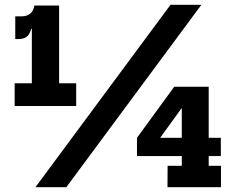

<svg xmlns="http://www.w3.org/2000/svg" viewBox="-20 -779 973 799"><path d="M136.5 -756H226V-432.5H297V-338H41V-432.5H112.5V-717ZM43.5 -711H70Q93 -711 106.5 -723Q120 -735 123 -756H143.5L126.5 -658.5H109.5Q103.5 -635 90.8 -625.8Q78 -616.5 57 -616.5H43.5ZM127.5 0 689.5 -759H818L256 0ZM848.5 -418V-89H899.5V0H677L677.5 -89H736.5V-371L705 -418ZM899 -205.5V-129.5H550V-205.5ZM705 -418 782.5 -393.5 623 -173 550 -205.5Z"/></svg>

Font: Hepta Slab ExtraLight
Style: Bold
Weight: 700
Version: Version 1.102